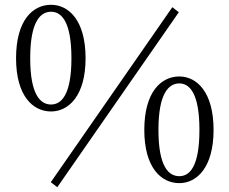

<svg xmlns="http://www.w3.org/2000/svg" viewBox="-20 -755 957 801"><path d="M193 -290C266 -290 337 -355 337 -512C337 -671 266 -735 193 -735C117 -735 47 -671 47 -512C47 -355 117 -290 193 -290ZM193 -319C149 -319 106 -359 106 -512C106 -666 149 -706 193 -706C236 -706 278 -666 278 -512C278 -359 236 -319 193 -319ZM219 26 726 -704 699 -725 192 5ZM728 9C801 9 871 -56 871 -213C871 -371 801 -436 728 -436C652 -436 582 -371 582 -213C582 -56 652 9 728 9ZM728 -20C684 -20 641 -59 641 -213C641 -366 684 -407 728 -407C771 -407 812 -366 812 -213C812 -59 771 -20 728 -20Z"/></svg>

Font: Kiri Minchoo Light
Style: Regular
Weight: 300
Designer: Ryoko NISHIZUKA 西塚涼子 (kana & ideographs); Frank Grießhammer (Latin, Greek & Cyrillic);
akenotsuki.com/eyeben/fonts/ (U+
Foundry: Adobe
akenotsuki.com/eyeben/fonts/
Version: Version 4.002;hotconv 1.0.119;makeotfexe 2.5.65604